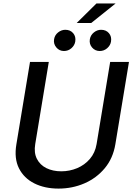

<svg xmlns="http://www.w3.org/2000/svg" viewBox="-20 -1089 778 1121"><path d="M623.2 -727.3H733L653.4 -246.1Q639.6 -164.1 591.3 -106.4Q543 -48.7 472.5 -18.3Q402 12.1 321.7 12.1Q241.1 12.1 180.4 -18.3Q119.7 -48.7 90.7 -106.4Q61.8 -164.1 75.6 -246.1L155.2 -727.3H264.9L185.7 -247.9Q177.2 -197.1 195.5 -161.4Q213.8 -125.7 251.2 -107.2Q288.7 -88.8 337.7 -88.8Q386.4 -88.8 430.4 -107.2Q474.4 -125.7 505 -161.4Q535.5 -197.1 544 -247.9ZM562.1 -791.2Q535.2 -791.2 517.6 -811.6Q500 -832 504.6 -860.1Q508.9 -884.2 528.2 -899.7Q547.6 -915.1 570 -915.1Q599.4 -915.1 616.1 -895.2Q632.8 -875.4 628.2 -846.6Q624.6 -824.2 606 -807.7Q587.4 -791.2 562.1 -791.2ZM353.3 -791.2Q326.3 -791.2 308.8 -812.1Q291.2 -833.1 295.8 -860.1Q299.7 -884.2 319.2 -899.7Q338.8 -915.1 361.2 -915.1Q390.6 -915.1 407.3 -895.2Q424 -875.4 419.4 -846.6Q415.8 -824.2 397.2 -807.7Q378.6 -791.2 353.3 -791.2ZM427.9 -954.9 543.3 -1068.9H655.2L512.8 -954.9Z"/></svg>

Font: Inter UI Medium
Style: Italic
Weight: 500
Italic angle: 9.39999°
Designer: Rasmus Andersson
Foundry: rsms
Version: 3.2;8d6f07862